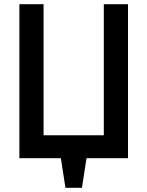

<svg xmlns="http://www.w3.org/2000/svg" viewBox="-20 -759 707 921"><path d="M73 -739H189V-110H478V-739H594V0H395L373 142H294L272 0H73Z"/></svg>

Font: Involve SemiBold
Style: Regular
Weight: 600
Designer: Stefan Peev
Foundry: Context Ltd.
Version: Version 1.001